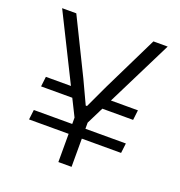

<svg xmlns="http://www.w3.org/2000/svg" viewBox="-118 -740 790 841"><g transform="rotate(20 277.0 -319.5)"><path d="M489.5 -285.5H321L334.5 -332H495ZM60.5 -131.5 66 -177.5H495L489.5 -131.5ZM66 -332H218L231.5 -285.5H60.5ZM303 -199H249L30 -639H96L223 -380.5L273 -273.5H279L329 -380.5L455.5 -639H522ZM306.5 0H245V-258.5H306.5Z"/></g></svg>

Font: Anek Kannada Medium Light
Style: Regular
Weight: 300
Version: Version 1.003